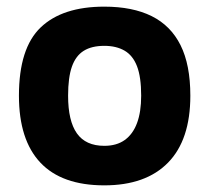

<svg xmlns="http://www.w3.org/2000/svg" viewBox="-20 -543 630 578"><path d="M294 15Q166 15 101.5 -53.5Q37 -122 37 -255Q37 -398 102.5 -460.5Q168 -523 294 -523Q379 -523 436.5 -494.5Q494 -466 523.5 -407Q553 -348 553 -255Q553 -122 486 -53.5Q419 15 294 15ZM294 -104Q331 -104 355.5 -121.5Q380 -139 392.5 -172.5Q405 -206 405 -255Q405 -311 392.5 -343.5Q380 -376 355 -390.5Q330 -405 294 -405Q256 -405 232 -390Q208 -375 196.5 -342.5Q185 -310 185 -255Q185 -179 211.5 -141.5Q238 -104 294 -104Z"/></svg>

Font: Maven Pro
Style: Bold
Weight: 700
Designer: Joe Prince
Foundry: Joe Prince
Version: Version 2.103